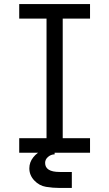

<svg xmlns="http://www.w3.org/2000/svg" viewBox="-20 -755 540 949"><path d="M75 0V-72H210V-663H75V-735H425V-663H290V-72H425V0ZM275 174Q241 174 207.5 168.5Q174 163 149.5 137Q125 111 125 77Q125 47 144.5 22.5Q164 -2 192 -12.5Q220 -23 250 -23V8Q232 8 217.5 20.5Q203 33 203 50Q203 95 275 95H335V174Z"/></svg>

Font: Iosevka SS01
Style: Regular
Weight: 400
Monospace: yes
Designer: Belleve Invis
Foundry: Belleve Invis
Version: 2.3.3; ttfautohint (v1.8.3)